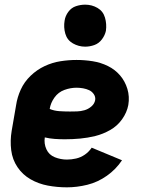

<svg xmlns="http://www.w3.org/2000/svg" viewBox="-20 -795 616 823"><path d="M267 8Q310 8 354.5 -3Q399 -14 438 -41.5Q477 -69 503 -108L373 -162Q361 -144 343.5 -132Q326 -120 306 -115.5Q286 -111 267 -111Q240 -111 215 -121Q190 -131 179 -155Q168 -179 172 -206Q193 -201 214.5 -199.5Q236 -198 258 -198Q291 -198 323.5 -201Q356 -204 388.5 -212Q421 -220 452 -237.5Q483 -255 503.5 -284Q524 -313 530 -345Q536 -381 526 -414Q516 -447 494.5 -472Q473 -497 442.5 -512Q412 -527 377.5 -532.5Q343 -538 308 -538Q274 -538 239 -532.5Q204 -527 171 -511.5Q138 -496 111 -470Q84 -444 69 -411Q54 -378 49 -344L30 -234Q23 -192 28 -151.5Q33 -111 55 -78.5Q77 -46 111 -26.5Q145 -7 185 0.5Q225 8 267 8ZM280 -317Q257 -317 234.5 -318.5Q212 -320 193 -328Q197 -354 213.5 -377Q230 -400 256 -409.5Q282 -419 308 -419Q322 -419 336 -416.5Q350 -414 362 -408.5Q374 -403 382 -391.5Q390 -380 388 -366Q385 -350 371.5 -338.5Q358 -327 342 -322.5Q326 -318 310.5 -317.5Q295 -317 280 -317ZM345 -595Q365 -595 384.5 -602Q404 -609 417 -626.5Q430 -644 434 -663Q438 -692 430 -719.5Q422 -747 398 -761Q374 -775 345 -775Q325 -775 305.5 -768.5Q286 -762 273 -744.5Q260 -727 257 -707Q252 -678 260 -650.5Q268 -623 292.5 -609Q317 -595 345 -595Z"/></svg>

Font: Iosevka Sparkle Heavy
Style: Italic
Weight: 900
Italic angle: -9°
Designer: Belleve Invis
Foundry: Belleve Invis
Version: Version 4.5.0; ttfautohint (v1.8.3)